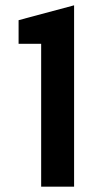

<svg xmlns="http://www.w3.org/2000/svg" viewBox="-20 -703 362 723"><path d="M135 0V-538H50V-627L259 -683V0Z"/></svg>

Font: Teachers SemiBold
Style: Regular
Weight: 600
Version: Version 1.001